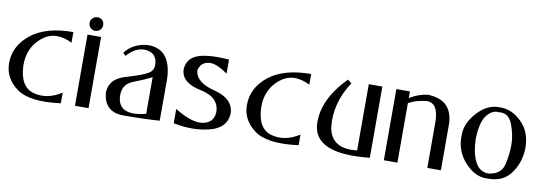

<svg xmlns="http://www.w3.org/2000/svg" viewBox="-50 -949 3730 1296"><g transform="rotate(10 1815.0 -300.5)"><path d="M0 -207C0 -285.7 34 -352.2 102 -406.5C170 -460.8 266.3 -488 391 -488V-415C311 -455 241.7 -450.7 183 -402C124.3 -353.3 96 -287.7 98 -205C102 -109.7 135.5 -53.3 198.5 -36C261.5 -18.7 325.7 -31 391 -73V0C250.3 18.7 150 6 90 -38C30 -82 0 -138.3 0 -207Z M488 0V-488H581V0ZM488 -569C488 -555.7 492.5 -544.5 501.5 -535.5C510.5 -526.5 521.3 -522 534 -522C547.3 -522 558.5 -526.5 567.5 -535.5C576.5 -544.5 581 -555.7 581 -569C581 -582.3 576.7 -593.3 568 -602C559.3 -610.7 548.7 -615 536 -615C522.7 -615 511.3 -610.5 502 -601.5C492.7 -592.5 488 -581.7 488 -569Z M747 -409C783 -456.3 833.7 -483 899 -489C1019 -492.3 1075.7 -409 1069 -239V0C988.3 5.3 905.2 7.8 819.5 7.5C733.8 7.2 686.7 -36.3 678 -123C679.3 -187 716.5 -229.5 789.5 -250.5C862.5 -271.5 913 -290.3 941 -307C969 -323.7 979 -351.3 971 -390C963 -428.7 937 -450 893 -454C849 -458 806.3 -437 765 -391ZM971 -30V-281C937 -263.7 896 -245.8 848 -227.5C800 -209.2 776 -175 776 -125C777.3 -29 842.3 2.7 971 -30Z M1458 -488C1354 -495.3 1279.7 -488.8 1235 -468.5C1190.3 -448.2 1168 -413.7 1168 -365C1172 -307 1217.5 -269.2 1304.5 -251.5C1391.5 -233.8 1435 -190.7 1435 -122C1432.3 -74 1406.7 -45.5 1358 -36.5C1309.3 -27.5 1245 -48 1165 -98V0C1254.3 18.7 1337 18.2 1413 -1.5C1489 -21.2 1528.7 -64 1532 -130C1530.7 -198 1485.8 -243 1397.5 -265C1309.2 -287 1263.3 -325.7 1260 -381C1269.3 -417 1291.2 -437.5 1325.5 -442.5C1359.8 -447.5 1404 -430.3 1458 -391Z M1630 -207C1630 -285.7 1664 -352.2 1732 -406.5C1800 -460.8 1896.3 -488 2021 -488V-415C1941 -455 1871.7 -450.7 1813 -402C1754.3 -353.3 1726 -287.7 1728 -205C1732 -109.7 1765.5 -53.3 1828.5 -36C1891.5 -18.7 1955.7 -31 2021 -73V0C1880.3 18.7 1780 6 1720 -38C1660 -82 1630 -138.3 1630 -207Z M2119 -161C2113.7 -275 2165 -386 2273 -494L2299 -473C2233.7 -374.3 2206 -271 2216 -163C2230 -63 2296.7 -20 2416 -34V-488H2509V0C2258.3 26.7 2128.3 -27 2119 -161Z M2698 -443C2740 -468.3 2781.7 -483 2823 -487C2933.7 -483.7 2991.3 -428 2996 -320V0H2903V-306C2903.7 -396.7 2877.7 -442.7 2825 -444C2776.3 -440 2734 -428 2698 -408V0H2605V-488H2698Z M3161 -415C3207 -465.7 3258.7 -490 3316 -488C3368.7 -489.3 3417.7 -468.2 3463 -424.5C3508.3 -380.8 3531.3 -321.7 3532 -247C3530.7 -180.3 3511.5 -121.8 3474.5 -71.5C3437.5 -21.2 3383.3 2.7 3312 0C3258.7 3.3 3208.2 -20.8 3160.5 -72.5C3112.8 -124.2 3090.3 -186.3 3093 -259C3092.3 -312.3 3115 -364.3 3161 -415ZM3435 -252C3435 -295.3 3425.8 -341.3 3407.5 -390C3389.2 -438.7 3357.7 -460 3313 -454C3283.7 -458 3256.5 -444.3 3231.5 -413C3206.5 -381.7 3193 -327.7 3191 -251C3191.7 -191.7 3201.8 -141 3221.5 -99C3241.2 -57 3272 -35.3 3314 -34C3372 -40.7 3406.7 -67.3 3418 -114C3429.3 -160.7 3435 -206.7 3435 -252Z"/></g></svg>

Font: Neocyr
Style: Regular
Weight: 400
Designer: Viktar Palstsiuk <vipals@gmail.com>
Version: 1.00